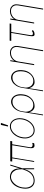

<svg xmlns="http://www.w3.org/2000/svg" viewBox="1671 -2471 1004 4386"><g transform="rotate(-90 2173.0 -278.0)"><path d="M237.2 11.4Q170.5 10.7 126.4 -24.7Q82.4 -60 65.3 -123.4Q48.3 -186.8 62.5 -271.3Q76 -355.1 113.8 -418.5Q151.6 -481.9 207.6 -517.2Q263.5 -552.6 331 -552.6Q375.7 -552.6 419.4 -530.7Q463.1 -508.9 490.8 -460.8Q518.5 -412.6 515.6 -333.8H518.1L583.8 -545.5H606.5L521.3 -271.3L522.7 0H500L498.9 -211.6H497.2Q479.8 -145.6 449.9 -102.1Q420.1 -58.6 383.7 -33.6Q347.3 -8.5 309.3 1.6Q271.3 11.7 237.2 11.4ZM498.6 -271V-302.6Q498.6 -382.1 472.8 -432.4Q447.1 -482.6 407.5 -506.2Q367.9 -529.8 326.7 -529.8Q286.2 -529.8 246.8 -509.4Q207.4 -489 174 -453.3Q140.6 -417.6 117.2 -370.9Q93.8 -324.2 85.2 -271.3Q72.4 -196 87.4 -137.3Q102.3 -78.5 141.7 -44.9Q181.1 -11.4 241.5 -11.4Q271.3 -11.4 304.9 -20.1Q338.4 -28.8 372.2 -53.1Q405.9 -77.4 436.3 -123.2Q466.6 -169 490.1 -242.9Z M1144.9 -545.5 1139.2 -501.4H1070.7L1002.8 -99.4Q998.2 -70 1008.3 -56.1Q1018.5 -42.3 1033 -38.4Q1047.6 -34.4 1056.8 -34.1Q1067.8 -34.4 1081.7 -38.4Q1095.5 -42.3 1102.3 -45.5L1095.2 -1.4Q1091.6 -0.4 1076.5 3.7Q1061.4 7.8 1036.9 8.5Q1017.8 8.2 1003 -3.2Q988.3 -14.6 982.8 -41.9Q977.3 -69.2 985.8 -117.9L1048.3 -501.4H769.5L686.1 0H666.2L749.6 -501.4H676.1L681.8 -545.5Z M1389.2 11.4Q1324.6 11.4 1279.3 -25.9Q1234 -63.2 1214.7 -127.8Q1195.3 -192.5 1208.8 -274.1Q1222.3 -353.7 1262.3 -417.1Q1302.2 -480.5 1358.8 -517.2Q1415.5 -554 1478.7 -554Q1544 -554 1589.3 -516.3Q1634.6 -478.7 1653.9 -414.1Q1673.3 -349.4 1660.5 -268.5Q1647 -188.9 1606.9 -125.5Q1566.8 -62.1 1509.9 -25.4Q1453.1 11.4 1389.2 11.4ZM1389.2 -11.4Q1448.2 -11.4 1500.4 -45.6Q1552.6 -79.9 1589.1 -139.4Q1625.7 -198.9 1637.8 -274.1Q1649.9 -347.3 1633.2 -405.5Q1616.5 -463.8 1576.7 -497.5Q1536.9 -531.2 1480.1 -531.2Q1421.9 -531.2 1369.7 -496.6Q1317.5 -462 1280.5 -402.5Q1243.6 -343 1231.5 -268.5Q1218.7 -195.3 1235.6 -137.1Q1252.5 -78.8 1292.4 -45.1Q1332.4 -11.4 1389.2 -11.4ZM1475.9 -596.6 1512.8 -759.9H1558.2L1502.8 -596.6Z M1730.1 203.1 1797.9 -207.7Q1798.7 -214.5 1799.7 -221.6H1800.1L1808.2 -271.3Q1821.7 -355.8 1858.5 -412.6Q1895.2 -469.5 1944.1 -498.2Q1992.9 -527 2042.6 -527Q2096.6 -527 2139.6 -492.9Q2182.5 -458.8 2202.4 -394.9Q2222.3 -331 2207.4 -241.5L2206 -231.5Q2194.6 -164.1 2157.5 -109.4Q2120.4 -54.7 2064.1 -22.4Q2007.8 9.9 1938.9 9.9Q1887.8 9.9 1850.3 -26.5Q1812.9 -62.9 1800.8 -122.2L1750 203.1ZM1813.2 -202.4Q1812.1 -174.7 1818.9 -143.3Q1825.6 -111.9 1843 -83.6Q1860.4 -55.4 1890.8 -37.6Q1921.2 -19.9 1967.3 -19.9Q2022.7 -19.9 2066.9 -47.6Q2111.2 -75.3 2140.4 -123.2Q2169.7 -171.2 2180.4 -231.5L2181.8 -241.5Q2193.2 -310.4 2182.2 -368.3Q2171.2 -426.1 2136.4 -460.9Q2101.6 -495.7 2041.2 -495.7Q1993.3 -495.7 1955.4 -474.4Q1917.6 -453.1 1890.3 -420.3Q1862.9 -387.4 1846.9 -352.1Q1831 -316.8 1826.7 -288.4Z M2281.2 203.1 2349.1 -207.7Q2349.8 -214.5 2350.9 -221.6H2351.2L2359.4 -271.3Q2372.9 -355.8 2409.6 -412.6Q2446.4 -469.5 2495.2 -498.2Q2544 -527 2593.7 -527Q2647.7 -527 2690.7 -492.9Q2733.7 -458.8 2753.6 -394.9Q2773.4 -331 2758.5 -241.5L2757.1 -231.5Q2745.7 -164.1 2708.6 -109.4Q2671.5 -54.7 2615.2 -22.4Q2558.9 9.9 2490.1 9.9Q2438.9 9.9 2401.5 -26.5Q2364 -62.9 2351.9 -122.2L2301.1 203.1ZM2364.3 -202.4Q2363.3 -174.7 2370 -143.3Q2376.8 -111.9 2394.2 -83.6Q2411.6 -55.4 2441.9 -37.6Q2472.3 -19.9 2518.5 -19.9Q2573.9 -19.9 2618.1 -47.6Q2662.3 -75.3 2691.6 -123.2Q2720.9 -171.2 2731.5 -231.5L2733 -241.5Q2744.3 -310.4 2733.3 -368.3Q2722.3 -426.1 2687.5 -460.9Q2652.7 -495.7 2592.3 -495.7Q2544.4 -495.7 2506.6 -474.4Q2468.7 -453.1 2441.4 -420.3Q2414.1 -387.4 2398.1 -352.1Q2382.1 -316.8 2377.8 -288.4Z M2961.6 -366.5 2900.6 0H2877.8L2968.8 -545.5H2991.5L2977.3 -458.8H2980.1Q3005.7 -501.4 3054.2 -527Q3102.6 -552.6 3159.1 -552.6Q3213.8 -552.6 3251.8 -528.8Q3289.8 -505 3306.5 -463.1Q3323.2 -421.2 3313.9 -366.5L3218.8 204.5H3196L3291.2 -366.5Q3302.9 -438.9 3267.2 -484.4Q3231.5 -529.8 3159.1 -529.8Q3110.8 -529.8 3068.7 -508.9Q3026.6 -487.9 2998 -451Q2969.5 -414.1 2961.6 -366.5Z M3829.5 -559.7 3823.9 -522.7H3634.6L3565.3 -99.4Q3557.9 -62.5 3564.6 -47.6Q3571.4 -32.7 3583.8 -30.2Q3596.2 -27.7 3606.2 -28.1Q3610.4 -28.4 3612.2 -28.4Q3621.4 -28.8 3636.5 -36.8Q3651.6 -44.7 3656.2 -52.6L3681.8 -31.2Q3652.7 -4.3 3628.2 2.8Q3603.7 9.9 3585.2 9.9Q3552.2 9.9 3542.6 -14Q3533 -38 3544 -106.5L3614.3 -522.7H3431.8L3437.5 -559.7Z M3912.6 -366.5 3851.6 0H3828.8L3919.7 -545.5H3942.5L3928.3 -458.8H3931.1Q3956.7 -501.4 4005.1 -527Q4053.6 -552.6 4110.1 -552.6Q4164.8 -552.6 4202.8 -528.8Q4240.8 -505 4257.5 -463.1Q4274.1 -421.2 4264.9 -366.5L4169.7 204.5H4147L4242.2 -366.5Q4253.9 -438.9 4218.2 -484.4Q4182.5 -529.8 4110.1 -529.8Q4061.8 -529.8 4019.7 -508.9Q3977.6 -487.9 3949 -451Q3920.5 -414.1 3912.6 -366.5Z"/></g></svg>

Font: Inter Thin  BETA
Style: Italic
Weight: 100
Italic angle: -9.39999°
Designer: Rasmus Andersson
Foundry: rsms
Version: Version 3.011;git-f93a4a705